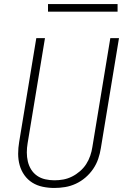

<svg xmlns="http://www.w3.org/2000/svg" viewBox="-20 -924 640 952"><path d="M249 8Q220 8 191.5 2Q163 -4 140 -18.5Q117 -33 101 -55.5Q85 -78 77.5 -105Q70 -132 70 -161.5Q70 -191 75 -220L160 -735H203L117 -214Q113 -191 113 -168Q113 -145 118 -123.5Q123 -102 134.5 -83.5Q146 -65 164 -52.5Q182 -40 204.5 -35Q227 -30 250 -30Q272 -30 294 -34Q316 -38 337 -48.5Q358 -59 376.5 -75Q395 -91 407.5 -110.5Q420 -130 427.5 -152Q435 -174 438 -195L527 -735H570L480 -189Q476 -163 467 -136.5Q458 -110 442 -86.5Q426 -63 404 -44Q382 -25 356 -13Q330 -1 303 3.5Q276 8 249 8ZM218 -866V-904H563V-866Z"/></svg>

Font: Iosevka XLt Ex Obl
Style: Regular
Weight: 200
Width: 7
Italic angle: -9°
Monospace: yes
Designer: Belleve Invis
Foundry: Belleve Invis
Version: Version 32.5.0; ttfautohint (v1.8.4)